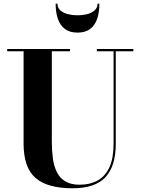

<svg xmlns="http://www.w3.org/2000/svg" viewBox="-20 -1019 773 1054"><path d="M712 -750V-737.5H615.5V-230Q615.5 -106.5 558.5 -46Q501.5 14.5 379.5 14.5Q238.5 14.5 174 -43Q109.5 -100.5 109.5 -230V-737.5H19.5V-750H364.5V-737.5H264.5V-240Q264.5 -190.5 270.5 -147.8Q276.5 -105 292.8 -73Q309 -41 339.2 -23Q369.5 -5 417.5 -5Q474 -5 515.8 -28Q557.5 -51 580.5 -100.5Q603.5 -150 603.5 -230V-737.5H511.5V-750ZM405.5 -840Q363 -840 336.5 -859.8Q310 -879.5 297.8 -915.2Q285.5 -951 285.5 -999H295.5Q295.5 -976 311.8 -961.8Q328 -947.5 353.2 -941.2Q378.5 -935 405.5 -935Q432.5 -935 457.8 -941.2Q483 -947.5 499.2 -961.8Q515.5 -976 515.5 -999H525.5Q525.5 -951 513.2 -915.2Q501 -879.5 474.5 -859.8Q448 -840 405.5 -840Z"/></svg>

Font: Bodoni Moda 18pt
Style: Bold
Weight: 700
Designer: Owen Earl
Foundry: indestructible type
Version: Version 2.004